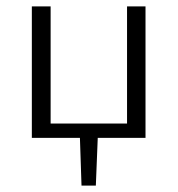

<svg xmlns="http://www.w3.org/2000/svg" viewBox="-20 -433 558 603"><path d="M437 -413V0H287L281 150H236L231 0H80V-413H139V-45H379V-413Z"/></svg>

Font: Ysabeau Infant Semilight
Style: Regular
Weight: 300
Designer: Christian Thalmann (Catharsis Fonts)
Version: Version 0.003